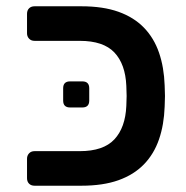

<svg xmlns="http://www.w3.org/2000/svg" viewBox="-20 -591 592 611"><path d="M90 0Q79 0 72.5 -6.5Q66 -13 66 -24V-86Q66 -96 72.5 -103Q79 -110 90 -110H234Q309 -110 344 -147.5Q379 -185 382 -254Q383 -273 383 -285.5Q383 -298 382 -318Q379 -387 344 -424Q309 -461 234 -461H90Q79 -461 72.5 -468Q66 -475 66 -485V-547Q66 -558 72.5 -564.5Q79 -571 90 -571H239Q308 -571 357 -553.5Q406 -536 438 -503Q470 -470 486 -423.5Q502 -377 504 -319Q505 -299 505 -285.5Q505 -272 504 -252Q502 -194 486 -147.5Q470 -101 438 -68Q406 -35 357 -17.5Q308 0 239 0ZM203 -249Q181 -249 181 -271V-310Q181 -332 203 -332H242Q264 -332 264 -310V-271Q264 -249 242 -249Z"/></svg>

Font: Fz Rubik Med
Style: Regular
Weight: 500
Designer: Hubert and Fischer
Foundry: Hubert and Fischer
Version: Vit hóa bi FontZin.com